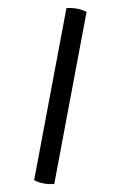

<svg xmlns="http://www.w3.org/2000/svg" viewBox="-96 -766 620 982"><g transform="rotate(-10 214.0 -274.5)"><path d="M321.5 -712.5Q346 -710.5 372.5 -701Q399 -691.5 419.5 -675.5L104 162.5Q79.5 160.5 53.2 151.2Q27 142 6 125.5Z"/></g></svg>

Font: Signika Light Medium
Style: Regular
Weight: 500
Version: Version 2.003;gftools[0.9.32]